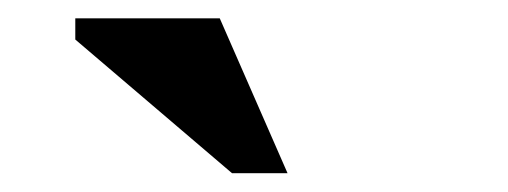

<svg xmlns="http://www.w3.org/2000/svg" viewBox="-20 -710 540 204"><path d="M285.5 -526H226.5L60 -668V-690.5H213.5Z"/></svg>

Font: Newsreader
Style: Bold
Weight: 700
Designer: Hugues Gentile
Foundry: Production Type
Version: Version 1.003